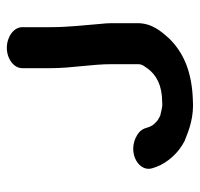

<svg xmlns="http://www.w3.org/2000/svg" viewBox="-32 -616 599 576"><g transform="rotate(-90 268.0 -327.5)"><path d="M352 -561V-475C352 -412 364 -354 364 -292V-215C364 -207 363 -204 360 -198L352 -186C332 -158 300 -141 250 -141C235 -139 220 -145 209 -147L200 -152C189 -158 178 -171 175 -182L171 -194C166 -206 157 -214 142 -221C92 -243 39 -208 52 -170L56 -158C69 -124 98 -92 133 -74C167 -60 206 -45 259 -49C341 -52 398 -77 439 -118C463 -144 487 -172 487 -215V-293C487 -304 486 -314 485 -324C481 -374 475 -423 475 -475V-561C475 -586 446 -607 413 -607C380 -607 352 -586 352 -561Z"/></g></svg>

Font: Blanket
Style: Sik
Weight: 700
Foundry: Cannot Into Space Fonts
Version: Version 0.9